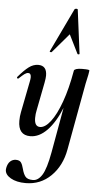

<svg xmlns="http://www.w3.org/2000/svg" viewBox="-65 -771 580 1092"><g transform="rotate(5 225.0 -225.5)"><path d="M6 215Q6 208 7 205Q12 179 26 166.5Q40 154 58 154Q79 154 87.5 166Q96 178 102 202Q109 230 121 245Q133 260 164 260Q194 260 216.5 224Q239 188 256 94L326 -297L342 -380Q343 -386 355 -390Q367 -394 388 -394Q415 -394 422.5 -392.5Q430 -391 430 -388Q430 -378 415 -312L345 70Q328 164 268.5 222.5Q209 281 124 281Q72 281 39 262Q6 243 6 215ZM58 -69Q58 -95 63 -119L98 -297Q101 -312 101 -321Q101 -344 85 -344Q75 -344 63.5 -335.5Q52 -327 33 -309Q31 -307 29 -307Q26 -307 24 -310.5Q22 -314 25 -317Q59 -357 84.5 -376Q110 -395 138 -395Q187 -395 187 -338Q187 -324 182 -297L151 -138Q146 -116 146 -93Q146 -44 178 -44Q207 -44 238 -84Q269 -124 296.5 -200Q324 -276 342 -380L358 -373Q339 -255 304 -168Q269 -81 223.5 -34Q178 13 127 13Q58 13 58 -69ZM354 -477 301 -584 207 -474Q206 -473 203 -473Q200 -473 197.5 -474.5Q195 -476 196 -478L315 -727Q318 -732 326 -732Q334 -732 334 -727L366 -478Q366 -475 360.5 -474.5Q355 -474 354 -477Z"/></g></svg>

Font: Cormorant Infant
Style: Bold Italic
Weight: 700
Italic angle: -10°
Designer: Christian Thalmann (Catharsis Fonts)
Foundry: Catharsis Fonts
Version: Version 4.000